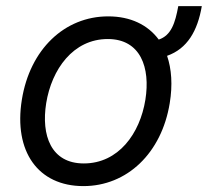

<svg xmlns="http://www.w3.org/2000/svg" viewBox="-20 -607 691 638"><path d="M650.6 -586.6H572.4C562.1 -530.5 549 -489.3 507.5 -475.5C471.2 -524.5 413.7 -552.6 339.5 -552.6C194.6 -552.6 79.5 -443.2 52.6 -275.6C24.9 -103.7 106.5 11.4 257.1 11.4C402 11.4 517 -98 544 -264.2C554 -324.6 550.1 -377.8 535.2 -421.5C602.6 -445.3 636.4 -504.3 650.6 -586.6ZM463.1 -275.6C445 -163 373.6 -63.9 258.5 -63.9C149.1 -63.9 116.5 -157.7 133.5 -264.2C151.6 -376.4 223 -477.3 338.1 -477.3C447.4 -477.3 480.1 -382.1 463.1 -275.6Z"/></svg>

Font: TID UI
Style: Italic
Weight: 400
Italic angle: -9.39999°
Designer: The TID Project Authors
Foundry: Bakken & Bæck
Version: Version 1.001;hotconv 1.0.109;makeotfexe 2.5.65596